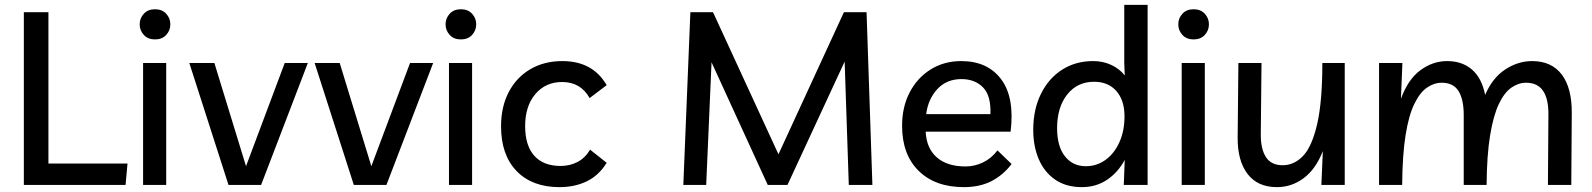

<svg xmlns="http://www.w3.org/2000/svg" viewBox="-20 -760 6543 789"><path d="M78 0V-710H179V-88H504L496 0Z M663 -501V0H568V-501ZM617 -598Q588 -598 571 -616.5Q554 -635 554 -660Q554 -685 571 -703.5Q588 -722 617 -722Q646 -722 663 -703.5Q680 -685 680 -660Q680 -635 663 -616.5Q646 -598 617 -598Z M1150 -501H1245L1053 0H919L758 -501H861L991 -77Z M1665 -501H1760L1568 0H1434L1273 -501H1376L1506 -77Z M1920 -501V0H1825V-501ZM1874 -598Q1845 -598 1828 -616.5Q1811 -635 1811 -660Q1811 -685 1828 -703.5Q1845 -722 1874 -722Q1903 -722 1920 -703.5Q1937 -685 1937 -660Q1937 -635 1920 -616.5Q1903 -598 1874 -598Z M2279 9Q2167 9 2103 -57Q2039 -123 2039 -241Q2039 -321 2070.5 -381.5Q2102 -442 2159 -475.5Q2216 -509 2291 -509Q2416 -509 2473 -410L2403 -357Q2366 -423 2290 -423Q2222 -423 2180 -373.5Q2138 -324 2138 -242Q2138 -162 2175.5 -120Q2213 -78 2284 -78Q2321 -78 2352.5 -94Q2384 -110 2405 -145L2473 -91Q2441 -39 2391.5 -15Q2342 9 2279 9Z M2788 0 2817 -710H2910L3179 -126L3448 -710H3541L3565 0H3468L3451 -507L3216 0H3135L2904 -504L2882 0Z M3941 9Q3823 9 3755 -58Q3687 -125 3687 -243Q3687 -321 3718.5 -381Q3750 -441 3805 -475Q3860 -509 3930 -509Q4038 -509 4094 -434.5Q4150 -360 4133 -219H3784Q3787 -151 3829.5 -113.5Q3872 -76 3948 -76Q3985 -76 4019.5 -92.5Q4054 -109 4079 -142L4137 -86Q4102 -40 4054 -15.5Q4006 9 3941 9ZM3931 -435Q3870 -435 3832 -394Q3794 -353 3786 -291H4050Q4053 -367 4019.5 -401Q3986 -435 3931 -435Z M4696 -740V0H4598L4602 -103Q4574 -51 4529 -21Q4484 9 4426 9Q4361 9 4316.5 -21.5Q4272 -52 4249 -105Q4226 -158 4226 -227Q4226 -310 4257.5 -374Q4289 -438 4344.5 -473.5Q4400 -509 4472 -509Q4513 -509 4547 -493Q4581 -477 4602 -450L4600 -501V-740ZM4476 -424Q4407 -424 4365.5 -371.5Q4324 -319 4324 -233Q4324 -159 4356 -118Q4388 -77 4442 -77Q4487 -77 4523 -103Q4559 -129 4580 -175.5Q4601 -222 4601 -282Q4601 -348 4567.5 -386Q4534 -424 4476 -424Z M4931 -501V0H4836V-501ZM4885 -598Q4856 -598 4839 -616.5Q4822 -635 4822 -660Q4822 -685 4839 -703.5Q4856 -722 4885 -722Q4914 -722 4931 -703.5Q4948 -685 4948 -660Q4948 -635 4931 -616.5Q4914 -598 4885 -598Z M5227 9Q5148 9 5106.5 -45.5Q5065 -100 5066 -196L5069 -501H5164L5161 -206Q5161 -147 5182.5 -114Q5204 -81 5251 -81Q5298 -81 5334.5 -119Q5371 -157 5392.5 -249Q5414 -341 5414 -501H5506V0H5410L5416 -139Q5387 -65 5337.5 -28Q5288 9 5227 9Z M5647 0V-501H5743L5737 -354Q5766 -434 5817 -471.5Q5868 -509 5927 -509Q5988 -509 6028.5 -474.5Q6069 -440 6083 -370Q6113 -440 6165.5 -474.5Q6218 -509 6276 -509Q6356 -509 6398 -453.5Q6440 -398 6439 -294L6437 0H6341L6343 -287Q6344 -352 6321.5 -386Q6299 -420 6251 -420Q6220 -420 6191 -400Q6162 -380 6139.5 -333Q6117 -286 6103.5 -204.5Q6090 -123 6089 0H5995V-287Q5995 -352 5973.5 -386Q5952 -420 5905 -420Q5873 -420 5844 -400Q5815 -380 5792 -333Q5769 -286 5756 -204.5Q5743 -123 5742 0Z"/></svg>

Font: Livvic Medium
Style: Regular
Weight: 500
Designer: Jacques Le Bailly, Baron von Fonthausen
Version: Version 1.001; ttfautohint (v1.8.2)